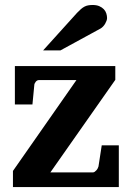

<svg xmlns="http://www.w3.org/2000/svg" viewBox="-20 -754 531 774"><path d="M32.2 0V-64.9L288.1 -431.2H137.2Q129.4 -431.2 123.8 -424.1Q118.2 -417 118.2 -410.2L110.8 -333H40V-487.8H444.8V-432.1L183.1 -59.1H355Q358.4 -59.1 361.8 -61.5Q365.2 -64 368.4 -67.4Q371.6 -70.8 373.8 -75Q376 -79.1 377 -83L390.1 -168H459V0ZM411.6 -681.2Q411.6 -676.3 409.4 -670.2Q407.2 -664.1 403.8 -658.2Q400.4 -652.3 395.5 -647.2Q390.6 -642.1 385.7 -639.2L223.6 -550.8H153.8L290.5 -702.1Q299.3 -711.4 306.4 -717.5Q313.5 -723.6 320.6 -727.3Q327.6 -731 335.4 -732.4Q343.3 -733.9 353.5 -733.9Q369.6 -733.9 380.6 -729Q391.6 -724.1 398.7 -716.6Q405.8 -709 408.7 -699.5Q411.6 -689.9 411.6 -681.2Z"/></svg>

Font: Charis SIL Eur
Style: Bold
Weight: 700
Foundry: SIL International
Version: Version 5.000